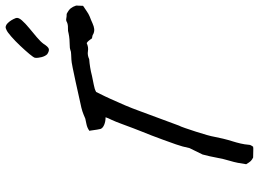

<svg xmlns="http://www.w3.org/2000/svg" viewBox="-140 -764 931 691"><g transform="rotate(-90 325.5 -418.5)"><path d="M143 27Q137 28 128 27.5Q119 27 104 27Q96 23 91.5 18.5Q87 14 80 2Q82 -13 85 -28Q88 -43 92 -56Q99 -79 103.5 -104Q108 -129 115 -155L138 -202Q143 -227 151.5 -251Q160 -275 168 -297Q176 -319 183.5 -338.5Q191 -358 198 -375Q202 -385 209.5 -404.5Q217 -424 225 -446Q233 -468 240 -483Q243 -489 245 -493.5Q247 -498 249 -504Q234 -504 222 -509Q210 -514 207 -522Q206 -526 204.5 -534.5Q203 -543 202 -551.5Q201 -560 200 -562Q210 -570 225 -573Q240 -576 244 -577Q260 -584 270.5 -587.5Q281 -591 301 -595Q306 -596 328 -601Q350 -606 377.5 -612Q405 -618 427.5 -622.5Q450 -627 456 -627Q467 -628 476 -628Q485 -628 492 -631Q497 -633 507 -633Q517 -633 529 -634Q541 -635 550 -637Q559 -640 570.5 -639.5Q582 -639 591 -643Q597 -647 604 -645.5Q611 -644 621 -644Q635 -637 641 -629.5Q647 -622 651 -610L650 -585Q642 -580 631.5 -572.5Q621 -565 611 -561Q605 -559 599.5 -556.5Q594 -554 587 -551Q576 -546 567 -545Q558 -544 549 -548Q545 -551 541 -551.5Q537 -552 533 -553Q530 -558 528 -560Q526 -562 524 -565Q522 -568 516 -572Q501 -565 487 -567.5Q473 -570 458 -563Q444 -562 428.5 -559.5Q413 -557 398 -553Q381 -549 366 -546.5Q351 -544 340 -538Q329 -516 324.5 -506.5Q320 -497 315 -486Q303 -460 292 -434Q281 -408 272 -383L219 -240Q216 -235 210 -217.5Q204 -200 197 -178.5Q190 -157 185 -139Q180 -121 179 -114Q176 -98 172 -81.5Q168 -65 163 -49Q158 -33 154.5 -18Q151 -3 150 11Q150 16 147.5 20Q145 24 143 27ZM476 -714Q469 -721 465.5 -734Q462 -747 463 -758Q464 -763 476.5 -778Q489 -793 506 -811Q523 -829 539.5 -843.5Q556 -858 564 -861Q576 -868 587.5 -856.5Q599 -845 606 -827Q609 -818 598 -805.5Q587 -793 570 -779Q553 -765 537 -751.5Q521 -738 513 -727Q503 -711 495.5 -708.5Q488 -706 476 -714Z"/></g></svg>

Font: Caveat Medium
Style: Regular
Weight: 500
Designer: Pablo Impallari
Foundry: Pablo Impallari
Version: Version 2.000